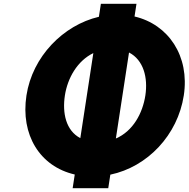

<svg xmlns="http://www.w3.org/2000/svg" viewBox="-20 -917 996 1014"><path d="M502.3 -828.4C314.1 -784.2 151.2 -618.6 119.7 -413C87.9 -205.4 189.9 -37.9 374.8 4.6L363.7 77H551.7L562.7 5.4C759.1 -35.6 918.7 -204 950.7 -413C982.5 -621.1 869.4 -788.2 690.5 -829.9L700.8 -897H512.8ZM404.2 -187.5C327.8 -227.6 308.5 -320.3 322.7 -413C336.7 -504.3 388.1 -595.5 472.9 -636.6ZM591.9 -185.5 661.4 -639.7C738.1 -600.3 762 -506.7 747.7 -413C733.3 -318.7 682.4 -224.4 591.9 -185.5Z"/></svg>

Font: Sztylet
Style: BdObl
Weight: 700
Foundry: Cannot Into Space Fonts, PlusOne Fonts
Version: Version 0.12